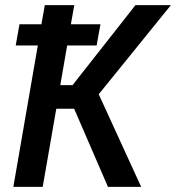

<svg xmlns="http://www.w3.org/2000/svg" viewBox="-20 -731 688 751"><path d="M357.9 -553.2H242.7L215.8 -397.9H263.7L509.8 -710.9H648.4L366.2 -362.3L532.2 0H402.3L270 -305.7H200.2L147 0H32.2L127.9 -553.2H41.5L56.2 -636.2H142.1L155.3 -710.9H270.5L257.3 -636.2H373Z"/></svg>

Font: Roboto Mono Medium
Style: Italic
Weight: 500
Designer: Google
Version: Version 2.000985; 2015; ttfautohint (v1.3)